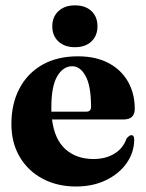

<svg xmlns="http://www.w3.org/2000/svg" viewBox="-20 -684 546 716"><path d="M482.5 -278.5Q482.5 -238.5 441 -238.5H174Q183.5 -163.5 224.5 -127.2Q265.5 -91 328.5 -91Q374 -91 406.5 -110.8Q439 -130.5 452 -167.5Q463 -180 469.5 -180Q481 -180 480.5 -161.5Q479.5 -113.5 451.2 -74.2Q423 -35 374.5 -11.8Q326 11.5 263.5 11.5Q193.5 11.5 139 -17.5Q84.5 -46.5 53.5 -99Q22.5 -151.5 22.5 -221Q22.5 -297 52.5 -354Q82.5 -411 138 -442.5Q193.5 -474 270.5 -474Q337.5 -474 385 -448.8Q432.5 -423.5 457.5 -379.2Q482.5 -335 482.5 -278.5ZM171.5 -283.5Q171.5 -275.5 171.5 -267.5H301Q319.5 -267.5 319.5 -285.5Q319.5 -364 299.2 -400.5Q279 -437 249.5 -437Q215.5 -437 193.5 -399.8Q171.5 -362.5 171.5 -283.5ZM259.5 -508Q221 -508 198 -529.2Q175 -550.5 175 -586Q175 -621 198 -642.5Q221 -664 259.5 -664Q298.5 -664 321 -642.8Q343.5 -621.5 343.5 -586Q343.5 -551 321 -529.5Q298.5 -508 259.5 -508Z"/></svg>

Font: Fraunces 72pt S000
Style: Bold
Weight: 700
Version: Version 1.000; ttfautohint (v1.8.3)